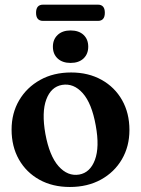

<svg xmlns="http://www.w3.org/2000/svg" viewBox="-20 -772 591 804"><path d="M278 -468.5Q350 -468.5 405.2 -437.8Q460.5 -407 491.2 -352.8Q522 -298.5 522 -227.5Q522 -159 490.5 -105Q459 -51 402.8 -20Q346.5 11 272.5 11Q200 11 145 -19.5Q90 -50 59.2 -104.2Q28.5 -158.5 28.5 -229.5Q28.5 -298 60.2 -352Q92 -406 148 -437.2Q204 -468.5 278 -468.5ZM311.5 -41Q357.5 -49 377.5 -102.5Q397.5 -156 381 -246Q364.5 -339 326.5 -381.8Q288.5 -424.5 240 -416.5Q193.5 -408.5 173.8 -355.2Q154 -302 170 -211.5Q187 -119 225.2 -76Q263.5 -33 311.5 -41ZM275.5 -508.5Q241.5 -508.5 221.5 -527Q201.5 -545.5 201.5 -576.5Q201.5 -607 221.5 -625.8Q241.5 -644.5 275.5 -644.5Q310 -644.5 329.8 -626Q349.5 -607.5 349.5 -576.5Q349.5 -546 329.8 -527.2Q310 -508.5 275.5 -508.5ZM131 -718.5Q131 -752.5 160.5 -752.5H390Q419 -752.5 419 -718.5Q419 -684.5 390 -684.5H160.5Q131 -684.5 131 -718.5Z"/></svg>

Font: Fraunces 72pt S050 SemiBold
Style: Regular
Weight: 600
Version: Version 1.000; ttfautohint (v1.8.3)